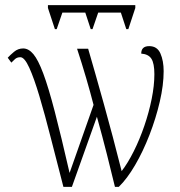

<svg xmlns="http://www.w3.org/2000/svg" viewBox="-20 -725 698 745"><path d="M193 -612 166 -694V-705H505V-694L478 -612H470L449 -676H361L339 -612H332L311 -676H222L200 -612ZM226 0Q200 -100 177 -190.5Q154 -281 133 -351.5Q112 -422 93.5 -462.5Q75 -503 59 -503Q46 -503 38 -495.5Q30 -488 24 -482L10 -501Q19 -511 34.5 -524Q50 -537 70 -537Q91 -537 109.5 -515Q128 -493 148 -439.5Q168 -386 192.5 -292Q217 -198 250 -54L343 -318Q331 -365 314.5 -421.5Q298 -478 279 -536H322Q348 -447 383 -321.5Q418 -196 452 -61Q476 -92 499 -138Q522 -184 540 -236.5Q558 -289 568.5 -341Q579 -393 579 -437Q579 -479 567.5 -497Q556 -515 528 -517Q528 -546 559 -546Q590 -546 602.5 -517.5Q615 -489 615 -449Q615 -395 600 -330.5Q585 -266 560 -201.5Q535 -137 504 -84Q473 -31 441 0H426Q412 -58 395 -125.5Q378 -193 356 -272L259 0Z"/></svg>

Font: Noto Serif Condensed ExtraLight
Style: Regular
Weight: 200
Width: 3
Designer: Monotype Design Team
Foundry: Monotype Imaging Inc.
Version: Version 2.013; ttfautohint (v1.8.4.7-5d5b)